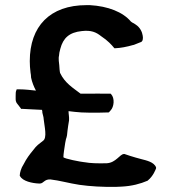

<svg xmlns="http://www.w3.org/2000/svg" viewBox="-20 -730 666 748"><path d="M72 -90C62 -75 57 -57 57 -46V-45L58 -44C68 -24 106 -16 132 -15H135C150 -15 152 -32 176 -31C212 -27 249 -16 289 -10C330 -4 382 -1 432 -2C440 -2 448 -3 454 -3C494 -5 527 -14 555 -26L556 -27C577 -44 586 -69 588 -74V-76V-78C580 -99 550 -105 531 -110L509 -116C494 -120 480 -125 465 -130H464H463C447 -130 432 -96 396 -94C362 -93 330 -94 310 -98H309C297 -99 227 -112 227 -118C227 -130 231 -152 234 -173L237 -188C241 -198 242 -208 243 -221C244 -233 247 -247 249 -261V-262C250 -274 247 -286 247 -297C263 -295 280 -293 297 -292L331 -291H362C377 -291 389 -292 402 -292H404L411 -300C424 -313 428 -347 413 -363L411 -365H383C367 -366 354 -365 337 -365H294C264 -388 233 -406 214 -446C213 -448 213 -454 212 -460C212 -468 210 -484 209 -493C209 -500 208 -507 210 -513V-514C210 -520 212 -529 215 -540C226 -582 250 -604 299 -609C335 -613 354 -605 374 -589C400 -572 416 -554 424 -544L426 -542H428C450 -543 472 -547 500 -555H501L526 -565C537 -567 538 -580 536 -591C534 -605 526 -623 509 -634L500 -640H499C495 -642 493 -644 490 -646C459 -683 401 -706 330 -710H317C174 -710 96 -627 96 -492C96 -478 97 -463 99 -447C100 -441 101 -436 101 -429V-428C105 -409 112 -392 120 -377C101 -379 77 -382 55 -382H45L44 -379C41 -373 41 -366 41 -356V-343C41 -338 42 -334 44 -331V-330C49 -323 56 -315 61 -308L62 -306H65C90 -305 115 -303 144 -302C144 -302 144 -301 144 -301V-300V-299C145 -297 145 -295 145 -292V-291C146 -285 150 -274 150 -268V-267C153 -238 165 -192 147 -181C133 -170 122 -163 110 -146C95 -128 83 -112 72 -90Z"/></svg>

Font: Hussar Pisanka
Style: Sbd
Weight: 600
Designer: Robert Jablonski
Foundry: Cannot Into Space Fonts
Version: Version 1.070